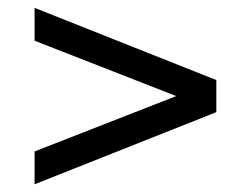

<svg xmlns="http://www.w3.org/2000/svg" viewBox="-20 -568 642 491"><path d="M533.2 -281.2V-363.3L68.4 -547.9V-463.9L430.7 -322.3L68.4 -180.7V-96.7Z"/></svg>

Font: Giphurs
Style: Regular
Weight: 400
Version: Version 2.010